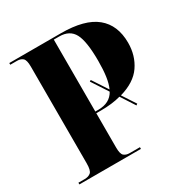

<svg xmlns="http://www.w3.org/2000/svg" viewBox="-165 -846 941 978"><g transform="rotate(-30 305.5 -357.0)"><path d="M23 0V-10H60Q83 -10 96 -21.5Q109 -33 109 -74V-644Q109 -682 96.5 -693Q84 -704 63 -704H23V-714H326Q466 -714 532.5 -659.5Q599 -605 599 -501Q599 -426 560 -369Q521 -312 433 -287L484 -209L476 -203L423 -285Q398 -278 368.5 -274.5Q339 -271 306 -271H279V-69Q279 -31 291.5 -20.5Q304 -10 325 -10H385V0ZM297 -281Q365 -281 393 -332L331 -427L339 -432L398 -342Q410 -368 415.5 -406.5Q421 -445 421 -497Q421 -612 396.5 -658Q372 -704 311 -704H279V-281Z"/></g></svg>

Font: Noto Serif Display SemiCondensed ExtraBold
Style: Regular
Weight: 800
Width: 4
Designer: Monotype Design Team
Foundry: Monotype Imaging Inc.
Version: Version 2.009